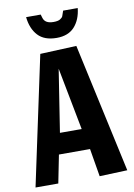

<svg xmlns="http://www.w3.org/2000/svg" viewBox="-102 -1024 757 1088"><g transform="rotate(-10 276.0 -480.0)"><path d="M12 0 170 -741 379 -750 541 -6 381 0 354 -161H175L143 0ZM202 -281H327L258 -640ZM127 -960H211Q212 -957 217 -940Q222 -923 236.5 -914.5Q251 -906 276 -906Q301 -906 313.5 -913.5Q326 -921 329.5 -929.5Q333 -938 340 -960H424Q417 -894 381 -854Q345 -814 278 -814Q207 -814 170.5 -853.5Q134 -893 127 -960Z"/></g></svg>

Font: Francois One
Style: Regular
Weight: 400
Designer: Vernon Adams
Foundry: Vernon Adams
Version: Version 2.000